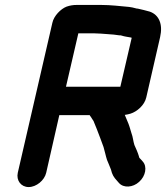

<svg xmlns="http://www.w3.org/2000/svg" viewBox="-20 -706 672 777"><path d="M96 51C127 51 160 24 167 -7L220 -240H343C344 -238 345 -236 347 -234L354 -223C358 -218 360 -214 361 -210L372 -183C383 -155 389 -138 399 -111C404 -95 408 -74 413 -59C417 -48 425 -32 429 -20C434 1 440 11 454 26L461 34C480 56 518 53 543 30C570 6 576 -32 558 -52L551 -60C545 -66 543 -67 542 -74C538 -88 530 -106 524 -119C519 -134 518 -152 512 -167C507 -184 502 -202 495 -217L485 -241C493 -242 501 -244 508 -246C534 -254 565 -280 572 -312L628 -556C640 -609 623 -646 586 -659C573 -663 551 -668 538 -671C534 -671 530 -672 527 -673C519 -675 512 -677 502 -678C467 -681 429 -686 389 -686H291C276 -686 263 -684 249 -679C226 -670 198 -642 192 -614L52 -7C45 24 65 51 96 51ZM414 -568C417 -568 436 -566 440 -566C449 -565 456 -564 463 -563C467 -563 470 -563 472 -562C484 -558 495 -557 511 -554C512 -553 512 -553 513 -553L467 -355H247L297 -571H363C381 -571 397 -569 414 -568Z"/></svg>

Font: Electronic
Style: UltHvIt
Weight: 900
Version: Version 1.011